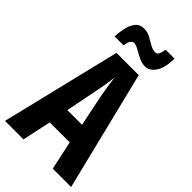

<svg xmlns="http://www.w3.org/2000/svg" viewBox="-277 -1001 1080 1080"><g transform="rotate(45 263.0 -461.0)"><path d="M380 0 343 -172H184L147 0H0L173 -714H350L526 0ZM283 -480Q271 -551 263 -608Q258 -552 243 -482L205 -291H322ZM100 -772Q101 -803 108 -837.5Q115 -872 133.5 -896.5Q152 -921 187 -921Q214 -921 237.5 -908Q261 -895 282.5 -882.5Q304 -870 325 -870Q339 -870 345.5 -883.5Q352 -897 356 -922H427Q426 -849 401 -811Q376 -773 340 -773Q315 -773 289.5 -785.5Q264 -798 241.5 -811Q219 -824 203 -824Q193 -824 183.5 -811.5Q174 -799 171 -772Z"/></g></svg>

Font: Noto Sans ExtraCondensed
Style: Bold
Weight: 700
Width: 2
Designer: Monotype Design Team
Foundry: Monotype Imaging Inc.
Version: Version 2.013; ttfautohint (v1.8.4.7-5d5b)